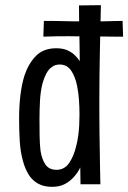

<svg xmlns="http://www.w3.org/2000/svg" viewBox="-20 -714 497 744"><path d="M54 -256Q54 -301 59 -344Q64 -387 75 -422Q91 -469 120 -498Q149 -527 198 -527Q222 -527 239 -520Q256 -513 268.5 -501.5Q281 -490 289 -477Q289 -497 288.5 -525.5Q288 -554 287.5 -584.5Q287 -615 286.5 -644Q286 -673 286 -693L371 -694Q369 -605 367.5 -538Q366 -471 365.5 -421.5Q365 -372 365 -332Q365 -299 365 -267Q365 -235 365.5 -203.5Q366 -172 366.5 -139Q367 -106 367.5 -71.5Q368 -37 369 0H292L291 -65Q282 -46 266.5 -28.5Q251 -11 230.5 -0.5Q210 10 182 10Q150 10 127.5 -2.5Q105 -15 91 -37.5Q77 -60 69 -90Q59 -125 56.5 -168Q54 -211 54 -256ZM133 -254Q133 -219 133.5 -187Q134 -155 137 -130Q142 -97 156 -76.5Q170 -56 199 -56Q230 -56 248 -82.5Q266 -109 275 -147Q280 -166 283 -187.5Q286 -209 287 -230Q288 -251 288 -271Q288 -298 286 -326.5Q284 -355 279 -380Q272 -416 256 -440Q240 -464 211 -464Q194 -464 181 -454.5Q168 -445 159.5 -429Q151 -413 145 -392Q137 -361 135 -324.5Q133 -288 133 -254ZM148 -572 150 -633Q157 -633 172.5 -633Q188 -633 208 -632.5Q228 -632 252.5 -631.5Q277 -631 304 -631Q322 -631 343.5 -631Q365 -631 386.5 -631.5Q408 -632 426 -632.5Q444 -633 455 -633L457 -572Q444 -572 423.5 -572Q403 -572 380.5 -572.5Q358 -573 336 -573Q314 -573 298 -573Q245 -574 204.5 -573.5Q164 -573 148 -572Z"/></svg>

Font: Truculenta Medium
Style: Regular
Weight: 500
Version: Version 1.002